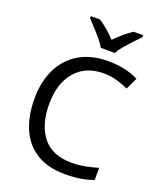

<svg xmlns="http://www.w3.org/2000/svg" viewBox="-170 -1049 971 1164"><g transform="rotate(20 316.0 -467.0)"><path d="M403 -645Q288 -645 222 -568Q156 -491 156 -357Q156 -224 217.5 -146.5Q279 -69 402 -69Q449 -69 491 -77Q533 -85 573 -97V-19Q533 -4 490.5 3Q448 10 389 10Q280 10 207 -35Q134 -80 97.5 -163Q61 -246 61 -358Q61 -466 100.5 -548.5Q140 -631 217 -677.5Q294 -724 404 -724Q517 -724 601 -682L565 -606Q532 -621 491.5 -633Q451 -645 403 -645ZM334 -784Q321 -807 299 -833.5Q277 -860 253 -886Q229 -912 211 -931V-944H271Q297 -927 325 -903Q353 -879 378 -852Q405 -879 433 -903Q461 -927 487 -944H549V-931Q530 -912 505.5 -886Q481 -860 458.5 -833.5Q436 -807 424 -784Z"/></g></svg>

Font: Noto Sans Batak
Style: Regular
Weight: 400
Designer: Monotype Design Team
Foundry: Monotype Imaging Inc.
Version: Version 2.002; ttfautohint (v1.8.4.7-5d5b)